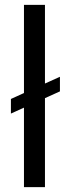

<svg xmlns="http://www.w3.org/2000/svg" viewBox="-20 -770 290 790"><path d="M165 -426.3V-750H78.6V-387.2L24.9 -362.8V-302.7L78.6 -327.1V0H165V-366.2L226.6 -394V-454.1Z"/></svg>

Font: Roboto Condensed
Style: Regular
Weight: 400
Designer: Google
Version: Version 2.134; 2016